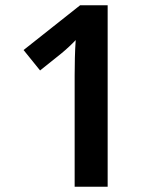

<svg xmlns="http://www.w3.org/2000/svg" viewBox="-20 -806 612 733"><path d="M391 -93V-786H286L70 -615L133 -537L213 -601C235 -619 256 -639 269 -653C266 -611 265 -560 265 -518V-93Z"/></svg>

Font: Noto Sans Kannada UI SemiBold
Style: Regular
Weight: 600
Designer: Jelle Bosma - Monotype Design Team
Foundry: Monotype Imaging Inc.
Version: Version 2.005